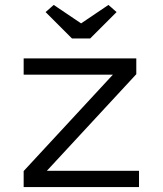

<svg xmlns="http://www.w3.org/2000/svg" viewBox="-20 -759 661 779"><path d="M76 0V-65L450 -469L467 -456H76V-522H533V-458L159 -54L144 -66H544V0ZM272 -603 165 -710 198 -739 324 -654H294L420 -739L453 -710L346 -603Z"/></svg>

Font: Lexend Mega Light
Style: Regular
Weight: 300
Version: Version 1.007